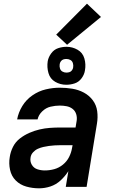

<svg xmlns="http://www.w3.org/2000/svg" viewBox="-20 -1014 616 1042"><path d="M192 8Q223 8 253.5 -2Q284 -12 308.5 -34.5Q333 -57 351 -85L337 0H450L506 -342Q512 -377 507.5 -410.5Q503 -444 483.5 -470Q464 -496 435 -511.5Q406 -527 372.5 -532.5Q339 -538 304 -538Q267 -538 228.5 -529Q190 -520 156 -496.5Q122 -473 101 -438.5Q80 -404 73 -366H184Q189 -390 209 -409.5Q229 -429 254.5 -435Q280 -441 304 -441Q323 -441 341.5 -437.5Q360 -434 374 -423Q388 -412 393.5 -394.5Q399 -377 396 -358L390 -322H307Q279 -322 251 -320Q223 -318 195 -311.5Q167 -305 139.5 -293Q112 -281 88 -262.5Q64 -244 50.5 -217Q37 -190 33 -162Q27 -127 34.5 -92.5Q42 -58 65.5 -34.5Q89 -11 122.5 -1.5Q156 8 192 8ZM223 -89Q202 -89 182.5 -95.5Q163 -102 152.5 -120Q142 -138 146 -160Q148 -175 159.5 -187.5Q171 -200 185.5 -206.5Q200 -213 215.5 -216.5Q231 -220 246 -222Q261 -224 276.5 -225Q292 -226 307 -226H374L371 -211Q367 -186 355 -162Q343 -138 321.5 -120.5Q300 -103 274.5 -96Q249 -89 223 -89ZM340 -554Q363 -554 385.5 -561.5Q408 -569 423 -589.5Q438 -610 441 -632Q447 -665 438 -696.5Q429 -728 401 -744Q373 -760 341 -760Q318 -760 295.5 -752.5Q273 -745 258 -724.5Q243 -704 239 -682Q234 -649 243 -617.5Q252 -586 279.5 -570Q307 -554 340 -554ZM340 -620Q329 -620 319 -625.5Q309 -631 305.5 -642.5Q302 -654 304 -666Q305 -674 310.5 -681.5Q316 -689 324 -691.5Q332 -694 340 -694Q352 -694 362 -688.5Q372 -683 375.5 -671.5Q379 -660 377 -648Q376 -640 370.5 -632.5Q365 -625 357 -622.5Q349 -620 340 -620ZM344 -771 528 -922 452 -994 285 -826Z"/></svg>

Font: Iosevka Sparkle SmBdObl
Style: Regular
Weight: 600
Italic angle: -9°
Designer: Belleve Invis
Foundry: Belleve Invis
Version: Version 4.5.0; ttfautohint (v1.8.3)